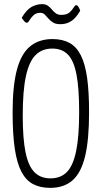

<svg xmlns="http://www.w3.org/2000/svg" viewBox="-20 -899 492 929"><path d="M223 10Q175 10 140.5 -8Q106 -26 84 -67.5Q62 -109 51.5 -179.5Q41 -250 41 -355Q41 -484 62 -562Q83 -640 126 -675Q169 -710 234 -710Q282 -710 316 -691.5Q350 -673 371 -631.5Q392 -590 401.5 -522.5Q411 -455 411 -356Q411 -222 391.5 -142Q372 -62 330.5 -26Q289 10 223 10ZM224 -36Q274 -36 304 -67Q334 -98 348.5 -168.5Q363 -239 363 -357Q363 -472 350 -539Q337 -606 308.5 -635Q280 -664 233 -664Q184 -664 152.5 -633Q121 -602 105.5 -531Q90 -460 90 -340Q90 -229 103.5 -162.5Q117 -96 146.5 -66Q176 -36 224 -36ZM271 -782Q249 -782 236 -790.5Q223 -799 214 -809.5Q205 -820 196.5 -828.5Q188 -837 175 -837Q155 -837 142.5 -825.5Q130 -814 123 -801.5Q116 -789 110 -789Q104 -789 98 -795.5Q92 -802 88.5 -807.5Q85 -813 85 -813Q109 -853 133.5 -866Q158 -879 184 -879Q201 -879 212 -871Q223 -863 231 -853Q239 -843 249.5 -835Q260 -827 276 -827Q303 -827 316 -838.5Q329 -850 336 -862Q343 -874 348 -874Q354 -874 358.5 -867.5Q363 -861 365.5 -854Q368 -847 368 -847Q364 -840 356.5 -829Q349 -818 337.5 -807Q326 -796 309.5 -789Q293 -782 271 -782Z"/></svg>

Font: Yanone Kaffeesatz Light
Style: Regular
Weight: 300
Designer: Yanone (Cyrillic: Daniel Pouzeot, Huerta Tipografica, and Cyreal)
Foundry: Yanone
Version: Version 2.003